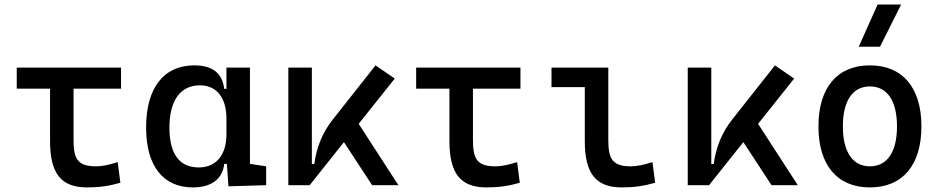

<svg xmlns="http://www.w3.org/2000/svg" viewBox="-20 -815 4142 845"><path d="M363.3 9.8C416 9.8 459.5 3.9 509.8 -10.7L498 -101.6C458.5 -88.9 429.2 -83 402.3 -83C319.3 -83 303.7 -118.2 303.7 -200.2V-424.8H512.7V-517.6H53.7V-424.8H200.2V-195.3C200.2 -51.8 248 9.8 363.3 9.8Z M829.1 9.8C907.2 9.8 959.5 -24.9 966.8 -93.8H978.5L985.4 4.9L1151.4 0V-83L1080.1 -93.8V-517.6H976.6V-423.8H966.8C958.5 -493.2 915 -527.3 835 -527.3C700.2 -527.3 623 -427.7 623 -253.9C623 -84 698.2 9.8 829.1 9.8ZM976.6 -224.6C976.6 -132.3 931.2 -78.1 854.5 -78.1C769.5 -78.1 725.6 -137.7 725.6 -253.9C725.6 -372.1 773.9 -439.5 859.4 -439.5C933.1 -439.5 976.6 -385.3 976.6 -293Z M1249 0H1342.8L1493.7 -189.5L1617.7 0H1733.4L1558.6 -270L1717.3 -469.2L1632.8 -527.3L1444.3 -288.6C1397.9 -230 1373 -165 1363.3 -93.3H1352.5V-517.6H1249Z M2121.1 9.8C2173.8 9.8 2217.3 3.9 2267.6 -10.7L2255.9 -101.6C2216.3 -88.9 2187 -83 2160.2 -83C2077.1 -83 2061.5 -118.2 2061.5 -200.2V-424.8H2270.5V-517.6H1811.5V-424.8H1958V-195.3C1958 -51.8 2005.9 9.8 2121.1 9.8Z M2716.8 9.8C2769.5 9.8 2813 3.9 2863.3 -10.7L2851.6 -101.6C2812 -88.9 2782.7 -83 2755.9 -83C2672.9 -83 2657.2 -118.2 2657.2 -200.2V-517.6H2407.2V-431.6H2553.7V-195.3C2553.7 -51.8 2601.6 9.8 2716.8 9.8Z M3006.8 0H3100.6L3251.5 -189.5L3375.5 0H3491.2L3316.4 -270L3475.1 -469.2L3390.6 -527.3L3202.1 -288.6C3155.8 -230 3130.9 -165 3121.1 -93.3H3110.4V-517.6H3006.8Z M3808.6 9.8C3952.1 9.8 4035.2 -87.9 4035.2 -258.8C4035.2 -429.7 3952.1 -527.3 3808.6 -527.3C3665 -527.3 3582 -429.7 3582 -258.8C3582 -87.9 3665 9.8 3808.6 9.8ZM3808.6 -83C3732.4 -83 3689.5 -146.5 3689.5 -258.8C3689.5 -371.1 3732.4 -434.6 3808.6 -434.6C3884.8 -434.6 3927.7 -371.1 3927.7 -258.8C3927.7 -146.5 3884.8 -83 3808.6 -83ZM3759.3 -609.4H3853L3945.8 -794.9H3842.3Z"/></svg>

Font: CaskaydiaCove Nerd Font
Style: Regular
Weight: 400
Designer: Aaron Bell
Foundry: Saja Typeworks
Version: Version 2111.1;Nerd Fonts 2.3.3